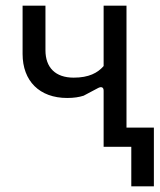

<svg xmlns="http://www.w3.org/2000/svg" viewBox="-20 -520 565 680"><path d="M347 -199V0H445V140H525V-68H428V-500H347V-286C326 -262 295 -245 241 -245C176 -245 141 -281 141 -342V-500H60V-329C60 -233 120 -173 218 -173C242 -173 260 -176 276 -181L327 -208C338 -214 347 -212 347 -199Z"/></svg>

Font: Finlandica
Style: Regular
Weight: 400
Designer: Niklas Ekholm, Juho Hiilivirta, Jaakko Suomalainen
Foundry: Helsinki Type Studio
Version: Version 2.000;Glyphs 3.2 (3202)